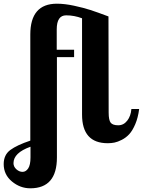

<svg xmlns="http://www.w3.org/2000/svg" viewBox="-117 -769 773 1039"><path d="M-97 119Q-97 69 -61 42.5Q-25 16 47 -8V-582Q47 -749 191 -749Q233 -749 284 -738Q335 -727 372 -715Q409 -703 470 -680L471 -160Q471 -119 482 -105Q493 -91 523 -91Q552 -91 571.5 -116Q591 -141 594 -179H636Q630 -132 615 -97Q600 -62 582.5 -43Q565 -24 542.5 -12.5Q520 -1 502.5 2.5Q485 6 466 6Q327 6 327 -149V-670Q285 -686 241 -686Q190 -686 190 -610V-500H284V-460H191V83Q191 250 47 250Q-8 250 -52.5 213Q-97 176 -97 119ZM-44 114Q-44 133 -28.5 147Q-13 161 5 161Q23 161 35.5 142.5Q48 124 48 83V25Q-44 58 -44 114Z"/></svg>

Font: Lobster Two
Style: Bold
Weight: 700
Designer: Pablo Impallari
Foundry: Pablo Impallari. www.impallari.com
Version: Version 1.006